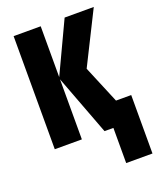

<svg xmlns="http://www.w3.org/2000/svg" viewBox="-167 -816 945 1139"><g transform="rotate(-20 305.0 -246.0)"><path d="M400 -384 499 -147H595V222H429V0H373L230 -379V0H59V-714H230V-393L381 -714H565Z"/></g></svg>

Font: Noto Sans UI CondBlack
Style: Regular
Weight: 900
Width: 3
Designer: Monotype Design Team
Foundry: Monotype Imaging Inc.
Version: Version 1.001